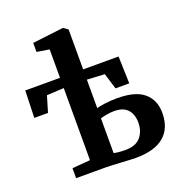

<svg xmlns="http://www.w3.org/2000/svg" viewBox="-145 -946 1022 1080"><g transform="rotate(-20 366.0 -406.0)"><path d="M485 8Q474 8 450.2 6.8Q426.5 5.5 398.2 4Q370 2.5 344.8 1.2Q319.5 0 306 0H130V-59.5L238 -68.5V-500L135.5 -494.5L107 -399H25L30 -561.5H238V-731.5L163.5 -743.5V-797.5L348 -819.5H350L376.5 -800.5V-561.5H588.5L593.5 -399H511L482 -494.5L376.5 -500V-330Q393 -334.5 426.2 -339.2Q459.5 -344 499.5 -344Q610.5 -344 661 -299.8Q711.5 -255.5 711.5 -180Q711.5 -88 654.8 -40Q598 8 485 8ZM446.5 -54Q507.5 -54 536.8 -88.2Q566 -122.5 566 -174.5Q566 -223.5 540 -252.5Q514 -281.5 459 -281.5Q435.5 -281.5 412.2 -277Q389 -272.5 376.5 -268.5V-60.5Q404 -54 446.5 -54Z"/></g></svg>

Font: Merriweather
Style: Bold
Weight: 700
Designer: Eben Sorkin
Foundry: Eben Sorkin
Version: Version 2.100; ttfautohint (v1.7.19-72a1) -l 8 -r 50 -G 200 